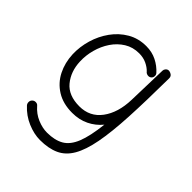

<svg xmlns="http://www.w3.org/2000/svg" viewBox="-206 -650 1027 1027"><g transform="rotate(45 307.0 -137.0)"><path d="M283.7 -34.7Q362.8 -34.7 408.4 -96.2Q454.1 -157.7 457 -257.3L463.4 -484.9Q463.9 -493.7 469.2 -499.5Q476.6 -509.3 488.3 -508.8Q491.2 -508.8 494.1 -507.8Q497.6 -507.3 501 -505.4Q517.6 -498 517.6 -481.9V-481Q517.6 -480 517.6 -478V-476.1Q516.1 -306.2 509.8 -183.3Q503.4 -60.5 487.8 21.7Q472.2 104 444.1 152.3Q416 200.7 371.3 221.2Q326.7 241.7 262.2 241.7Q216.8 241.7 168 220.9Q119.1 200.2 82.5 160.2Q75.2 151.9 75.4 140.4Q75.7 128.9 83.5 121.6Q91.8 113.3 103.8 113.8Q115.7 114.3 122.1 122.6Q150.4 155.3 188 171.1Q225.6 187 260.7 187Q318.8 187 356.4 165.3Q394 143.6 415.5 89.8Q437 36.1 447.8 -60.1Q418 -23.9 376 -3.4Q334 17.1 281.2 17.1Q211.9 17.1 163.6 -13.2Q115.2 -43.5 89.6 -94.2Q64 -145 61.5 -206.5Q59.6 -261.7 75.7 -316.4Q91.8 -371.1 124.3 -416.3Q156.7 -461.4 203.6 -488.8Q250.5 -516.1 309.6 -516.1Q353 -516.1 388.2 -498.5Q423.3 -481 448.7 -452.6Q456.1 -444.3 454.8 -432.9Q453.6 -421.4 444.8 -415Q436 -408.7 424.6 -410.9Q413.1 -413.1 406.7 -421.9Q391.6 -438 366.5 -450Q341.3 -461.9 309.6 -461.9Q262.7 -461.9 226.1 -439.2Q189.5 -416.5 164.3 -379.2Q139.2 -341.8 127 -296.6Q114.7 -251.5 116.7 -206.1Q119.6 -133.8 160.4 -84.2Q201.2 -34.7 283.7 -34.7Z"/></g></svg>

Font: Mikhak-DS1-FD Light
Style: Regular
Weight: 300
Designer: Amin Abedi
Version: Version 3.2